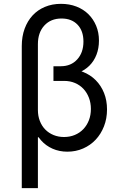

<svg xmlns="http://www.w3.org/2000/svg" viewBox="-20 -780 640 1000"><path d="M177.4 -207V-550Q177.4 -610.6 211 -647.1Q244.6 -683.6 300.4 -683.6Q353 -683.6 383.8 -651.5Q414.6 -619.4 414.6 -563.4Q414.6 -506.2 382.2 -470.6Q349.8 -435 296.6 -435H258.4V-358.6H314.4Q345 -358.6 370.6 -347.7Q396.2 -336.8 414.4 -317.4Q432.6 -298 443 -271.1Q453.4 -244.2 453.4 -212.6Q453.4 -180.6 443.1 -153.9Q432.8 -127.2 414.2 -107.6Q395.6 -88 369.8 -77.2Q344 -66.4 313.4 -66.4Q284 -66.4 258.9 -76.7Q233.8 -87 215.7 -105.5Q197.6 -124 187.5 -150Q177.4 -176 177.4 -207ZM177.4 -65H225.4L141 -207Q141 -158 154.8 -117.8Q168.6 -77.6 193.6 -49.3Q218.6 -21 253.8 -5.5Q289 10 330.8 10Q375 10 412.9 -6.6Q450.8 -23.2 478.3 -52.5Q505.8 -81.8 521.6 -122.1Q537.4 -162.4 537.4 -210.2Q537.4 -257 521.9 -295.7Q506.4 -334.4 478.5 -362.4Q450.6 -390.4 411.8 -405.7Q373 -421 326.4 -421L314.4 -387.6Q354.4 -387.6 387.9 -400.8Q421.4 -414 445.4 -437.7Q469.4 -461.4 482.4 -494.8Q495.4 -528.2 495.4 -568.6Q495.4 -610.8 480.8 -645.7Q466.2 -680.6 440.3 -706.2Q414.4 -731.8 377.9 -745.9Q341.4 -760 297.4 -760Q251.8 -760 214.1 -744.2Q176.4 -728.4 149.8 -699.7Q123.2 -671 108.3 -630.5Q93.4 -590 93.4 -540V200H177.4Z"/></svg>

Font: CommitMonoV142 ExtLt
Style: Regular
Weight: 200
Monospace: yes
Designer: Eigil Nikolajsen
Foundry: Eigil Nikolajsen
Version: Version 1.142